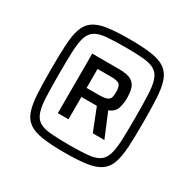

<svg xmlns="http://www.w3.org/2000/svg" viewBox="-154 -860 1045 1033"><g transform="rotate(30 368.5 -344.0)"><path d="M368 8Q284 8 230.5 0Q177 -8 146.5 -29.5Q116 -51 102.5 -90.5Q89 -130 85.5 -192Q82 -254 82 -344Q82 -434 85.5 -496Q89 -558 102.5 -597.5Q116 -637 146.5 -658.5Q177 -680 230.5 -688Q284 -696 368 -696Q452 -696 505.5 -688Q559 -680 589.5 -658.5Q620 -637 634 -597.5Q648 -558 651.5 -496Q655 -434 655 -344Q655 -254 651.5 -192Q648 -130 634 -90.5Q620 -51 589.5 -29.5Q559 -8 505.5 0Q452 8 368 8ZM368 -40Q437 -40 481.5 -44Q526 -48 551.5 -63Q577 -78 588.5 -111Q600 -144 602.5 -200.5Q605 -257 605 -344Q605 -431 602.5 -487.5Q600 -544 588.5 -576.5Q577 -609 551.5 -624Q526 -639 481.5 -643Q437 -647 368 -647Q299 -647 254.5 -643Q210 -639 185 -624Q160 -609 148.5 -576.5Q137 -544 134.5 -487.5Q132 -431 132 -344Q132 -257 134.5 -200.5Q137 -144 148.5 -111Q160 -78 185 -63Q210 -48 254.5 -44Q299 -40 368 -40ZM232 -158V-528H399Q452 -528 476 -513Q500 -498 507 -472Q514 -446 514 -413Q514 -381 504.5 -350.5Q495 -320 459 -307L521 -158H449L394 -297H298V-158ZM298 -353H372Q407 -353 423 -359.5Q439 -366 443 -379Q447 -392 447 -412Q447 -446 435.5 -458.5Q424 -471 378 -471H298Z"/></g></svg>

Font: Saira Medium
Style: Regular
Weight: 500
Designer: Hector Gatti with collaboration of the Omnibus-Type team
Foundry: Omnibus-Type
Version: Version 1.100; ttfautohint (v1.8.3)